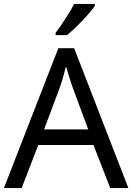

<svg xmlns="http://www.w3.org/2000/svg" viewBox="-20 -964 679 984"><path d="M545 0 459 -221H176L91 0H0L279 -717H360L638 0ZM352 -517Q349 -525 342 -546Q335 -567 328.5 -589.5Q322 -612 318 -624Q313 -604 307.5 -583.5Q302 -563 296.5 -546Q291 -529 287 -517L206 -301H432ZM466 -934Q457 -920 440 -900Q423 -880 402.5 -858.5Q382 -837 361.5 -817.5Q341 -798 323 -784H265V-796Q280 -815 297.5 -841Q315 -867 332 -894.5Q349 -922 360 -944H466Z"/></svg>

Font: Noto Naskh Arabic
Style: Regular
Weight: 400
Designer: Monotype Design Team, David Williams, Mohamad Dakak and Nizar Qandah
Foundry: Monotype Imaging Inc.
Version: Version 2.013